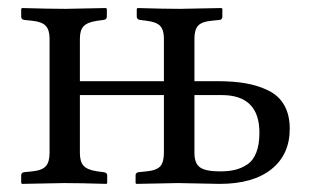

<svg xmlns="http://www.w3.org/2000/svg" viewBox="-20 -451 765 473"><path d="M459 -356V-251H516.1Q555.2 -251 585 -245.8Q614.7 -240.7 640.6 -228.3Q666.5 -215.8 680.2 -191.9Q693.8 -168 693.8 -133.8Q693.8 -70.3 648.7 -34.2Q603.5 2 521 2L418.9 0L315.9 2L314 0V-19Q314 -25.9 321.8 -26.9L340.8 -28.8Q365.7 -31.2 375 -41.5Q383.8 -51.8 383.8 -74.2V-216.8H176.8V-74.2Q176.8 -52.2 186.3 -42.2Q195.8 -32.2 220.2 -28.8L234.9 -26.9Q244.1 -25.9 244.1 -19V0L242.2 2Q177.2 0 138.2 0L34.2 2L32.2 0V-19Q32.2 -25.9 40 -26.9L59.1 -28.8Q83.5 -31.2 92.8 -41.5Q102.1 -51.8 102.1 -74.2V-356Q102.1 -377.4 92.5 -387.5Q83 -397.5 59.1 -399.9L40 -401.9Q32.2 -402.8 32.2 -410.2V-429.2L34.2 -431.2Q102.1 -429.2 141.1 -429.2L241.2 -431.2L243.2 -429.2V-410.2Q243.2 -402.8 234.9 -401.9L220.2 -399.9Q195.8 -396.5 186.3 -386.7Q176.8 -377 176.8 -356V-251H383.8V-356Q383.8 -377.4 374.5 -387.2Q365.2 -397 340.8 -399.9L325.2 -401.9Q316.9 -402.8 316.9 -410.2V-429.2L318.8 -431.2Q383.8 -429.2 422.9 -429.2L525.9 -431.2L527.8 -429.2V-410.2Q527.8 -402.8 521 -401.9L501 -399.9Q476.6 -397.5 467.8 -387.5Q459 -377.4 459 -356ZM619.1 -124Q619.1 -216.8 525.9 -216.8H459V-74.2Q459 -48.3 472.9 -38.6Q486.8 -28.8 522 -28.8Q543 -28.8 558.6 -32.5Q574.2 -36.1 588.9 -45.7Q603.5 -55.2 611.3 -75Q619.1 -94.7 619.1 -124Z"/></svg>

Font: Linux Libertine Display G
Style: Regular
Weight: 400
Designer: Philipp H. Poll
Foundry: Philipp H. Poll
Version: Version 5.0.9